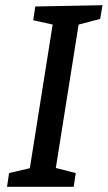

<svg xmlns="http://www.w3.org/2000/svg" viewBox="-20 -720 415 740"><path d="M7 0 15 -53 109 -75 93 -59 185 -638 198 -622 108 -642 116 -695 375 -700 366 -647 271 -622 285 -638 193 -59 186 -75 272 -53 264 0Z"/></svg>

Font: Bitter Thin Medium
Style: Italic
Weight: 500
Italic angle: -9°
Version: Version 3.021